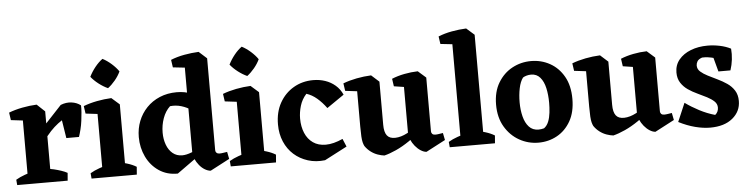

<svg xmlns="http://www.w3.org/2000/svg" viewBox="-46 -967 4721 1209"><g transform="rotate(-5 2314.5 -362.5)"><path d="M93 0V-446L188 -494L238 -447V0ZM192 -219 170 -298 339 -479Q374 -493 408 -488.5Q442 -484 466 -465Q467 -446 465 -421Q463 -396 459.5 -368.5Q456 -341 449.5 -315Q443 -289 436 -268H356L338 -382Q313 -366 288.5 -344Q264 -322 239.5 -291.5Q215 -261 192 -219ZM18 -411 11 -459Q50 -474 96.5 -483Q143 -492 188 -494L192 -438L127 -398ZM22 0 19 -34Q44 -49 76.5 -60.5Q109 -72 134 -78L123 0ZM201 0 218 -87Q238 -84 261 -78.5Q284 -73 306.5 -65.5Q329 -58 345 -49L341 0Z M565 0V-446L660 -494L710 -450V0ZM492 0 489 -34Q514 -49 546.5 -60.5Q579 -72 604 -78L593 0ZM642 0 659 -91Q689 -85 723.5 -74.5Q758 -64 782 -49L778 0ZM490 -411 483 -459Q522 -474 568.5 -483Q615 -492 660 -494L664 -438L599 -398ZM645 -558Q616 -571 587.5 -593Q559 -615 540 -639Q556 -671 578.5 -699Q601 -727 626 -745Q655 -730 682 -706Q709 -682 726 -657Q713 -629 691 -602.5Q669 -576 645 -558Z M1036 16Q968 17 917 -17.5Q866 -52 838.5 -109.5Q811 -167 811 -234Q811 -288 829.5 -335Q848 -382 882.5 -418Q917 -454 965.5 -474.5Q1014 -495 1073 -495Q1123 -495 1164.5 -478.5Q1206 -462 1235 -437L1203 -330Q1186 -355 1158 -374.5Q1130 -394 1095.5 -404.5Q1061 -415 1024 -411Q994 -383 978.5 -339.5Q963 -296 963 -249Q963 -207 976 -172Q989 -137 1014 -116.5Q1039 -96 1074 -96Q1100 -96 1134.5 -109.5Q1169 -123 1208 -153L1203 -104ZM1244 16Q1227 15 1208 4Q1189 -7 1173 -26.5Q1157 -46 1147 -69L1138 -78V-689L1233 -736L1283 -691V-110Q1283 -100 1290 -93.5Q1297 -87 1308 -87Q1319 -87 1331 -89Q1343 -91 1357 -93L1366 -48ZM1063 -653 1056 -701Q1095 -717 1141.5 -725.5Q1188 -734 1233 -736L1237 -681L1172 -641Z M1445 0V-446L1540 -494L1590 -450V0ZM1372 0 1369 -34Q1394 -49 1426.5 -60.5Q1459 -72 1484 -78L1473 0ZM1522 0 1539 -91Q1569 -85 1603.5 -74.5Q1638 -64 1662 -49L1658 0ZM1370 -411 1363 -459Q1402 -474 1448.5 -483Q1495 -492 1540 -494L1544 -438L1479 -398ZM1525 -558Q1496 -571 1467.5 -593Q1439 -615 1420 -639Q1436 -671 1458.5 -699Q1481 -727 1506 -745Q1535 -730 1562 -706Q1589 -682 1606 -657Q1593 -629 1571 -602.5Q1549 -576 1525 -558Z M1967 13Q1909 20 1858.5 4Q1808 -12 1770.5 -45.5Q1733 -79 1712 -128Q1691 -177 1691 -237Q1691 -315 1723.5 -373Q1756 -431 1811.5 -463.5Q1867 -496 1936 -496Q1976 -496 2011.5 -484Q2047 -472 2075 -448Q2103 -424 2119 -388L2010 -313Q1983 -350 1952 -376.5Q1921 -403 1886 -414Q1857 -382 1845 -341.5Q1833 -301 1833 -262Q1833 -211 1850 -170.5Q1867 -130 1900 -107Q1933 -84 1980 -84Q2005 -84 2032 -91Q2059 -98 2088 -111L2109 -61Z M2342 16Q2323 14 2300 6Q2277 -2 2256.5 -17.5Q2236 -33 2221 -55Q2216 -65 2212.5 -78.5Q2209 -92 2207.5 -116Q2206 -140 2206 -179V-448L2302 -494L2351 -450V-177Q2351 -131 2367.5 -109.5Q2384 -88 2420 -89Q2456 -90 2496 -111Q2536 -132 2573 -157L2583 -125Q2545 -89 2502 -59.5Q2459 -30 2417 -11Q2375 8 2342 16ZM2131 -411 2124 -459Q2163 -474 2209.5 -483Q2256 -492 2302 -494L2306 -438L2240 -398ZM2608 16Q2591 15 2572 3Q2553 -9 2537 -28.5Q2521 -48 2511 -71L2502 -80V-448L2597 -494L2647 -450V-110Q2647 -100 2653.5 -93.5Q2660 -87 2672 -87Q2683 -87 2695 -89Q2707 -91 2721 -93L2730 -48ZM2439 -413 2432 -461Q2468 -476 2511.5 -484.5Q2555 -493 2597 -494L2601 -438L2536 -398Z M2829 0V-689L2924 -736L2974 -692V0ZM2756 0 2753 -34Q2778 -49 2810.5 -60.5Q2843 -72 2868 -78L2857 0ZM2906 0 2923 -91Q2953 -85 2987.5 -74.5Q3022 -64 3046 -49L3042 0ZM2754 -653 2747 -701Q2786 -717 2832.5 -725.5Q2879 -734 2924 -736L2928 -681L2863 -641Z M3316 20Q3251 20 3195 -11.5Q3139 -43 3104.5 -101.5Q3070 -160 3070 -241Q3070 -323 3104.5 -380Q3139 -437 3194 -466.5Q3249 -496 3313 -496Q3377 -496 3431.5 -466Q3486 -436 3519 -378Q3552 -320 3552 -236Q3552 -153 3519.5 -96Q3487 -39 3433.5 -9.5Q3380 20 3316 20ZM3323 -62Q3340 -62 3358 -67Q3377 -81 3387 -106Q3397 -131 3400.5 -162.5Q3404 -194 3404 -224Q3404 -275 3394.5 -317.5Q3385 -360 3363 -385.5Q3341 -411 3306 -411Q3291 -411 3277 -407Q3263 -403 3254 -397Q3236 -373 3227.5 -331.5Q3219 -290 3219 -243Q3219 -195 3229.5 -153.5Q3240 -112 3263 -87Q3286 -62 3323 -62Z M3789 16Q3770 14 3747 6Q3724 -2 3703.5 -17.5Q3683 -33 3668 -55Q3663 -65 3659.5 -78.5Q3656 -92 3654.5 -116Q3653 -140 3653 -179V-448L3749 -494L3798 -450V-177Q3798 -131 3814.5 -109.5Q3831 -88 3867 -89Q3903 -90 3943 -111Q3983 -132 4020 -157L4030 -125Q3992 -89 3949 -59.5Q3906 -30 3864 -11Q3822 8 3789 16ZM3578 -411 3571 -459Q3610 -474 3656.5 -483Q3703 -492 3749 -494L3753 -438L3687 -398ZM4055 16Q4038 15 4019 3Q4000 -9 3984 -28.5Q3968 -48 3958 -71L3949 -80V-448L4044 -494L4094 -450V-110Q4094 -100 4100.5 -93.5Q4107 -87 4119 -87Q4130 -87 4142 -89Q4154 -91 4168 -93L4177 -48ZM3886 -413 3879 -461Q3915 -476 3958.5 -484.5Q4002 -493 4044 -494L4048 -438L3983 -398Z M4401 20Q4357 20 4306.5 7Q4256 -6 4203 -33L4253 -150Q4293 -121 4341 -96Q4389 -71 4439 -57Q4450 -66 4455 -77.5Q4460 -89 4460 -102Q4460 -125 4442.5 -141.5Q4425 -158 4398 -172Q4371 -186 4339.5 -200.5Q4308 -215 4281 -233.5Q4254 -252 4236.5 -279Q4219 -306 4219 -344Q4219 -391 4247 -425Q4275 -459 4322.5 -477.5Q4370 -496 4429 -496Q4467 -496 4505.5 -488Q4544 -480 4575 -464L4541 -379Q4509 -402 4466 -414Q4423 -426 4388 -424Q4365 -416 4357.5 -403Q4350 -390 4350 -377Q4350 -354 4368 -338Q4386 -322 4413.5 -308Q4441 -294 4472.5 -279Q4504 -264 4532 -245Q4560 -226 4577.5 -198.5Q4595 -171 4595 -132Q4595 -66 4543 -23Q4491 20 4401 20ZM4483 -328 4446 -466 4575 -464Q4578 -430 4574 -395.5Q4570 -361 4559 -328Z"/></g></svg>

Font: Eczar SemiBold
Style: Regular
Weight: 600
Designer: Vaibhav Singh
Foundry: Rosetta Type Foundry
Version: Version 2.000